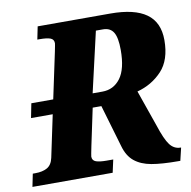

<svg xmlns="http://www.w3.org/2000/svg" viewBox="-90 -793 866 872"><g transform="rotate(-10 343.0 -357.0)"><path d="M2 -59H14Q47 -59 68.5 -71Q90 -83 97 -115L138 -309H38L51 -375H152L197 -587Q204 -621 204 -625Q204 -643 188 -649Q172 -655 139 -655H128L140 -714H475Q586 -714 641 -674.5Q696 -635 696 -553Q696 -461 649.5 -411.5Q603 -362 535 -344L593 -178Q615 -110 634.5 -84.5Q654 -59 684 -59H686L672 0H665Q587 0 539.5 -8.5Q492 -17 462 -41.5Q432 -66 419 -113L362 -307H322L286 -137Q277 -93 277 -89Q277 -71 293.5 -65Q310 -59 343 -59H373L360 0H-10ZM378 -371Q430 -371 461.5 -413Q493 -455 493 -543Q493 -600 478 -624.5Q463 -649 430 -649H397L333 -371Z"/></g></svg>

Font: Noto Serif NarrowBlack
Style: Italic
Weight: 900
Width: 4
Italic angle: -12°
Designer: Monotype Design Team
Foundry: Monotype Imaging Inc.
Version: Version 1.001